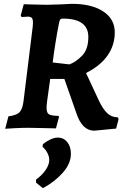

<svg xmlns="http://www.w3.org/2000/svg" viewBox="-20 -666 659 1002"><path d="M226 -139Q223 -117 223 -103Q223 -77 235.5 -69.5Q248 -62 286 -61L288 -56L272 4Q255 4 211 2.5Q167 1 130 1Q95 1 56.5 3Q18 5 7 6L24 -59Q66 -64 82 -80.5Q98 -97 103 -140L151 -529Q152 -537 152 -549Q152 -566 146 -572.5Q140 -579 126 -579Q115 -579 105.5 -578Q96 -577 93 -577L88 -585L104 -644Q117 -644 153 -642.5Q189 -641 224 -641Q248 -641 294.5 -643Q341 -645 356 -646Q458 -646 518.5 -606.5Q579 -567 579 -497Q579 -430 541 -376Q503 -322 429 -285L496 -141Q518 -95 540.5 -74.5Q563 -54 594 -54L599 -45L586 5L472 16Q408 16 378 -77L316 -254H242ZM441 -473Q441 -569 308 -569Q298 -569 294.5 -564.5Q291 -560 288 -546Q267 -438 255 -340L342 -330Q374 -341 407.5 -374.5Q441 -408 441 -473ZM282 52Q312 52 331 75.5Q350 99 350 137Q350 187 308.5 234.5Q267 282 204 316L168 287V271Q198 250 217.5 222Q237 194 237 169Q237 150 227 131.5Q217 113 202 100L204 86Q223 71 243.5 61.5Q264 52 282 52Z"/></svg>

Font: Alegreya SC
Style: Bold Italic
Weight: 700
Italic angle: -7°
Designer: Juan Pablo del Peral
Foundry: Huerta Tipografica
Version: Version 2.007; ttfautohint (v1.6)